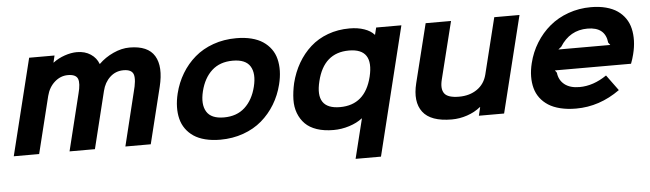

<svg xmlns="http://www.w3.org/2000/svg" viewBox="-51 -840 4234 1251"><g transform="rotate(-5 2066.0 -214.5)"><path d="M999 -368.2 908.2 0H742.2L827.1 -347.2Q849.1 -427.2 838.4 -461.7Q827.6 -496.1 772.9 -496.1Q721.7 -496.1 684.8 -461.9Q647.9 -427.7 634.8 -373L543 0H377L467.8 -369.1Q485.8 -436.5 473.6 -466.3Q461.4 -496.1 409.2 -496.1Q361.3 -496.1 322.8 -462.2Q284.2 -428.2 270 -372.1L178.2 0H12.2L168 -630.9H334L323.2 -585.9H325.2Q357.9 -610.8 400.4 -625.5Q442.9 -640.1 481 -640.1Q533.2 -640.1 570.6 -615.2Q607.9 -590.3 622.1 -550.8H624Q664.1 -590.3 718.5 -615.2Q772.9 -640.1 825.2 -640.1Q945.3 -640.1 988 -569.1Q1030.8 -498 999 -368.2Z M1609.9 -314.9Q1630.9 -399.4 1601.3 -447.8Q1571.8 -496.1 1487.8 -496.1Q1403.3 -496.1 1350.6 -448Q1297.9 -399.9 1276.9 -314.9Q1256.3 -230.5 1285.9 -181.6Q1315.4 -132.8 1398.9 -132.8Q1482.9 -132.8 1535.9 -181.4Q1588.9 -230 1609.9 -314.9ZM1774.9 -314.9Q1757.8 -246.1 1722.2 -187.3Q1686.5 -128.4 1635 -84.2Q1583.5 -40 1513.4 -15.1Q1443.4 9.8 1362.8 9.8Q1308.6 9.8 1264.4 -1.5Q1220.2 -12.7 1189.2 -33.7Q1158.2 -54.7 1137.5 -84Q1116.7 -113.3 1107.7 -149.4Q1098.6 -185.5 1099.6 -227.3Q1100.6 -269 1111.8 -314.9Q1128.9 -384.3 1164.3 -443.1Q1199.7 -502 1251 -546.1Q1302.2 -590.3 1372.1 -615.2Q1441.9 -640.1 1522.9 -640.1Q1577.6 -640.1 1621.8 -628.9Q1666 -617.7 1697.3 -596.7Q1728.5 -575.7 1749.5 -546.6Q1770.5 -517.6 1779.5 -481.2Q1788.6 -444.8 1787.6 -403.1Q1786.6 -361.3 1774.9 -314.9Z M2367.2 -314Q2411.1 -496.1 2247.6 -496.1Q2082.5 -496.1 2038.6 -314Q1993.7 -133.8 2158.2 -133.8Q2322.8 -133.8 2367.2 -314ZM2602.5 -629.9 2395.5 210.9H2229.5L2293.5 -47.9H2291.5Q2257.3 -21 2206.5 -4.9Q2155.8 11.2 2103.5 11.2Q2041.5 11.2 1994.4 -4.6Q1947.3 -20.5 1918.5 -49.6Q1889.6 -78.6 1874 -119.4Q1858.4 -160.2 1859.6 -209.7Q1860.8 -259.3 1873.5 -315.9Q1891.1 -386.2 1925 -444.8Q1959 -503.4 2007.6 -547.1Q2056.2 -590.8 2121.8 -615Q2187.5 -639.2 2263.7 -639.2Q2317.9 -639.2 2359.9 -624.5Q2401.9 -609.9 2424.3 -584H2426.3L2437.5 -629.9Z M3375 -629.9 3219.2 1H3054.2L3067.4 -54.2H3064.9Q3027.8 -23.9 2978 -7.1Q2928.2 9.8 2877 9.8Q2739.3 9.8 2687.7 -58.1Q2636.2 -126 2666 -246.1L2761.2 -629.9H2927.2L2834 -254.9Q2818.8 -194.3 2841.3 -164.1Q2863.8 -133.8 2937 -133.8Q3005.9 -133.8 3054.7 -167.5Q3103.5 -201.2 3119.1 -262.2L3210 -629.9Z M3607.9 -383.8H3947.3L3935.1 -399.9Q3924.3 -502.9 3808.1 -502.9Q3692.4 -502.9 3627.9 -399.9ZM4090.3 -310.1Q4083 -280.3 4071.3 -250H3573.2L3585 -233.9Q3590.3 -185.1 3626.2 -156.5Q3662.1 -127.9 3724.1 -127.9Q3814.5 -127.9 3902.3 -188L3977.1 -85.9Q3843.3 9.8 3689.9 9.8Q3633.3 9.8 3587.4 -1.5Q3541.5 -12.7 3509.3 -33.4Q3477.1 -54.2 3455.6 -83Q3434.1 -111.8 3424.6 -147.5Q3415 -183.1 3415.5 -224.1Q3416 -265.1 3427.2 -310.1Q3444.3 -380.9 3481.9 -441.4Q3519.5 -502 3572.3 -546.1Q3625 -590.3 3694.8 -615.2Q3764.6 -640.1 3842.3 -640.1Q3897 -640.1 3940.9 -628.4Q3984.9 -616.7 4015.6 -595.5Q4046.4 -574.2 4066.9 -544.2Q4087.4 -514.2 4095.9 -477.3Q4104.5 -440.4 4103.3 -398.4Q4102.1 -356.4 4090.3 -310.1Z"/></g></svg>

Font: Sinkin Sans 700 Bold Italic
Style: Bold Italic
Weight: 700
Italic angle: -112°
Designer: Keith Bates
Foundry: K-Type
Version: Sinkin Sans (version 1.0)  by Keith Bates   •   © 2014   www